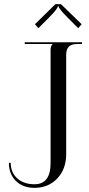

<svg xmlns="http://www.w3.org/2000/svg" viewBox="-20 -908 436 936"><path d="M277.3 -887.7 377.9 -790 361.3 -770.5 313.5 -818.4Q265.6 -866.2 265.6 -877H261.7Q261.7 -865.2 214.8 -818.4L167 -770.5L150.4 -790L250 -887.7ZM32.2 -114.3Q32.2 -67.4 64 -38.6Q95.7 -9.8 148.4 -9.8Q226.6 -9.8 226.6 -113.3V-666Q226.6 -682.6 235.4 -691.4V-693.4H100.6V-702.1H379.9V-693.4H354.5Q302.7 -693.4 302.7 -641.6V-157.2Q302.7 -84 259.3 -38.1Q215.8 7.8 148.4 7.8Q91.8 7.8 57.6 -25.9Q23.4 -59.6 23.4 -114.3Z"/></svg>

Font: FoglihtenNo07
Style: Regular
Weight: 500
Designer: gluk (gluksza@wp.pl)
Foundry: gluk (gluksza@wp.pl)
Version: Version 0.871